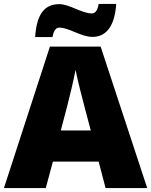

<svg xmlns="http://www.w3.org/2000/svg" viewBox="-20 -953 766 973"><path d="M158 -765H246C254 -808 269 -813 281 -813C330 -813 390 -766 449 -766C513 -766 561 -813 569 -933H480C473 -891 457 -885 445 -885C395 -885 331 -932 281 -932C209 -932 166 -887 158 -765ZM515 0H726L490 -717H233L0 0H212L248 -134H480ZM409 -409 440 -292H288L319 -409C331 -456 354 -550 363 -599C372 -550 399 -447 409 -409Z"/></svg>

Font: Noto Sans Sinhala Black
Style: Regular
Weight: 900
Designer: Jelle Bosma - Monotype Design Team
Foundry: Monotype Imaging Inc.
Version: Version 2.006